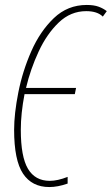

<svg xmlns="http://www.w3.org/2000/svg" viewBox="-20 -745 451 775"><path d="M179 10Q213 10 253 -4V-31Q212 -15 181 -15Q122 -15 93 -63.5Q64 -112 64 -221Q64 -287 79 -365H282L287 -390H85Q103 -466 136 -537Q169 -608 217 -654Q265 -700 328 -700Q373 -700 395 -678L411 -700Q397 -711 378 -718Q359 -725 330 -725Q253 -725 197.5 -672Q142 -619 106.5 -538.5Q71 -458 54 -372Q37 -286 37 -221Q37 -98 73 -44Q109 10 179 10Z"/></svg>

Font: Noto Sans Display Condensed Thin
Style: Italic
Weight: 250
Width: 3
Italic angle: -12°
Designer: Monotype Design Team
Foundry: Monotype Imaging Inc.
Version: Version 1.900